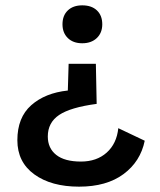

<svg xmlns="http://www.w3.org/2000/svg" viewBox="-20 -529 598 719"><path d="M214 -438Q214 -471 234 -490Q254 -509 288 -509Q323 -509 343 -490Q363 -471 363 -438Q363 -406 342.5 -386.5Q322 -367 288 -367Q254 -367 234 -386.5Q214 -406 214 -438ZM45 -4Q45 -89 97 -135Q149 -181 234 -190L237 -290H339L342 -140Q244 -127 201.5 -98.5Q159 -70 159 -18Q159 26 190.5 51Q222 76 283 76Q342 76 379.5 42.5Q417 9 423 -49L522 -2Q506 76 442.5 123Q379 170 276 170Q172 170 108.5 124Q45 78 45 -4Z"/></svg>

Font: Work Sans Medium
Style: Regular
Weight: 500
Designer: Wei Huang
Foundry: Wei Huang
Version: Version 1.500